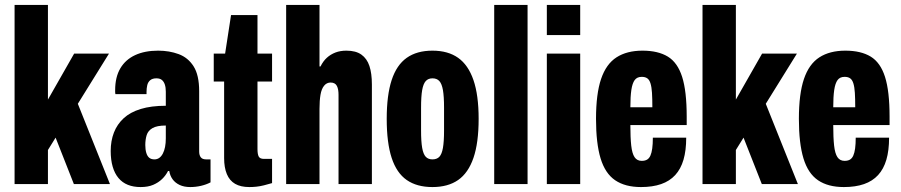

<svg xmlns="http://www.w3.org/2000/svg" viewBox="-20 -745 3645 777"><path d="M39 0V-725H174V-342L280 -528H421L295 -325L425 0H279L205 -188L174 -138V0Z M549 12Q520 12 497.5 3Q475 -6 459.5 -24.5Q444 -43 436 -70.5Q428 -98 428 -134Q428 -175 441 -208.5Q454 -242 480.5 -266.5Q507 -291 549.5 -304Q592 -317 651 -317V-374Q651 -391 647 -403Q643 -415 635 -421.5Q627 -428 613 -428Q597 -428 588 -420.5Q579 -413 576 -400.5Q573 -388 573 -373V-364H447Q446 -368 446 -372Q446 -376 446 -380Q446 -433 467 -468.5Q488 -504 527 -522Q566 -540 620 -540Q665 -540 703 -526Q741 -512 763.5 -476.5Q786 -441 786 -376V-132Q786 -117 792.5 -108.5Q799 -100 814 -100H832V-7Q815 2 793.5 7Q772 12 750 12Q725 12 707 3.5Q689 -5 678.5 -19.5Q668 -34 665 -53H660Q651 -35 636 -20.5Q621 -6 600 3Q579 12 549 12ZM605 -100Q616 -100 624.5 -106Q633 -112 639 -123.5Q645 -135 648 -150.5Q651 -166 651 -185V-237Q615 -237 597 -226.5Q579 -216 573.5 -198Q568 -180 568 -158Q568 -140 572 -126.5Q576 -113 584 -106.5Q592 -100 605 -100Z M989 12Q954 12 931.5 -1Q909 -14 898 -40.5Q887 -67 887 -105V-415H845V-528H891L915 -684H1022V-528H1081V-415H1022V-142Q1022 -121 1027 -111.5Q1032 -102 1048 -102H1081V-4Q1064 1 1048 5Q1032 9 1017.5 10.5Q1003 12 989 12Z M1138 0V-725H1273V-476H1277Q1288 -498 1303 -511.5Q1318 -525 1337.5 -532.5Q1357 -540 1382 -540Q1420 -540 1442.5 -524Q1465 -508 1475 -478Q1485 -448 1485 -403V0H1350V-361Q1350 -372 1348.5 -381Q1347 -390 1343.5 -397Q1340 -404 1333.5 -407.5Q1327 -411 1318 -411Q1302 -411 1291.5 -398Q1281 -385 1277 -361.5Q1273 -338 1273 -305V0Z M1730 12Q1667 12 1626 -16.5Q1585 -45 1565 -106Q1545 -167 1545 -264Q1545 -360 1565 -421Q1585 -482 1626 -511Q1667 -540 1730 -540Q1793 -540 1834 -511Q1875 -482 1896 -421Q1917 -360 1917 -264Q1917 -167 1896 -106Q1875 -45 1834 -16.5Q1793 12 1730 12ZM1730 -100Q1748 -100 1758 -110.5Q1768 -121 1772.5 -146.5Q1777 -172 1777 -217V-309Q1777 -355 1772.5 -380.5Q1768 -406 1758 -417Q1748 -428 1730 -428Q1713 -428 1703 -417Q1693 -406 1688.5 -380.5Q1684 -355 1684 -309V-217Q1684 -172 1688.5 -146.5Q1693 -121 1703 -110.5Q1713 -100 1730 -100Z M1980 0V-725H2115V0Z M2193 -603V-725H2328V-603ZM2193 0V-528H2328V0Z M2574 12Q2510 12 2469.5 -15.5Q2429 -43 2410.5 -104Q2392 -165 2392 -264Q2392 -365 2412.5 -425.5Q2433 -486 2475 -513Q2517 -540 2580 -540Q2643 -540 2682.5 -516Q2722 -492 2740.5 -434Q2759 -376 2759 -273V-239H2531Q2531 -188 2534.5 -156Q2538 -124 2548 -109Q2558 -94 2577 -94Q2590 -94 2598.5 -99Q2607 -104 2612 -115Q2617 -126 2619.5 -144Q2622 -162 2622 -188H2757Q2757 -136 2746 -98.5Q2735 -61 2712.5 -36.5Q2690 -12 2655.5 0Q2621 12 2574 12ZM2531 -311H2620Q2620 -346 2618.5 -369.5Q2617 -393 2612.5 -407.5Q2608 -422 2599.5 -428Q2591 -434 2577 -434Q2558 -434 2548.5 -421Q2539 -408 2535 -381Q2531 -354 2531 -311Z M2823 0V-725H2958V-342L3064 -528H3205L3079 -325L3209 0H3063L2989 -188L2958 -138V0Z M3395 12Q3331 12 3290.5 -15.5Q3250 -43 3231.5 -104Q3213 -165 3213 -264Q3213 -365 3233.5 -425.5Q3254 -486 3296 -513Q3338 -540 3401 -540Q3464 -540 3503.5 -516Q3543 -492 3561.5 -434Q3580 -376 3580 -273V-239H3352Q3352 -188 3355.5 -156Q3359 -124 3369 -109Q3379 -94 3398 -94Q3411 -94 3419.5 -99Q3428 -104 3433 -115Q3438 -126 3440.5 -144Q3443 -162 3443 -188H3578Q3578 -136 3567 -98.5Q3556 -61 3533.5 -36.5Q3511 -12 3476.5 0Q3442 12 3395 12ZM3352 -311H3441Q3441 -346 3439.5 -369.5Q3438 -393 3433.5 -407.5Q3429 -422 3420.5 -428Q3412 -434 3398 -434Q3379 -434 3369.5 -421Q3360 -408 3356 -381Q3352 -354 3352 -311Z"/></svg>

Font: Archivo ExtraCondensed ExtraBold
Style: Regular
Weight: 800
Width: 2
Designer: Hector Gatti
Foundry: Omnibus-Type
Version: Version 2.001